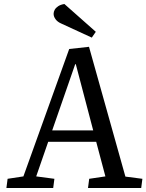

<svg xmlns="http://www.w3.org/2000/svg" viewBox="-20 -940 732 960"><path d="M425 -706 607 -57 692 -46 686 0H420L426 -46L507 -58L461 -231H221L161 -58L252 -46L246 0H12L18 -46L97 -58L326 -695ZM241 -288H446L359 -619H356ZM459 -781 439 -752 287 -822Q268 -830 258 -843.5Q248 -857 248 -871Q248 -881 253.5 -891Q259 -901 271 -909Q283 -917 302 -920Z"/></svg>

Font: Literata
Style: Italic
Weight: 400
Italic angle: -2°
Designer: Latin by Veronika Burian and Jose Scaglione. Greek by Irene Vlachou. Cyrillic by Vera Evstafieva
Foundry: TypeTogether
Version: Version 3.103;gftools[0.9.29]